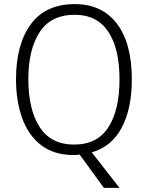

<svg xmlns="http://www.w3.org/2000/svg" viewBox="-20 -745 721 935"><path d="M622 -358Q622 -217 573 -124Q524 -31 427 -3L562 170H486L368 8Q361 9 353.5 9.5Q346 10 339 10Q243 10 180.5 -38Q118 -86 88 -169.5Q58 -253 58 -359Q58 -529 130 -627Q202 -725 344 -725Q477 -725 549.5 -629.5Q622 -534 622 -358ZM118 -359Q118 -212 173 -126.5Q228 -41 341 -41Q454 -41 508 -125.5Q562 -210 562 -358Q562 -509 507 -591Q452 -673 344 -673Q228 -673 173 -588.5Q118 -504 118 -359Z"/></svg>

Font: Noto Sans Kannada SemiCondensed Light
Style: Regular
Weight: 300
Width: 4
Designer: Jelle Bosma - Monotype Design Team
Foundry: Monotype Imaging Inc.
Version: Version 2.005; ttfautohint (v1.8.4.7-5d5b)